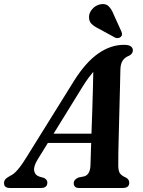

<svg xmlns="http://www.w3.org/2000/svg" viewBox="-55 -933 710 953"><path d="M131 -140Q110.5 -106 114.8 -84.5Q119 -63 141.5 -56L163 -50Q180 -41.5 180 -27Q180 0 148.5 0H-5.5Q-35 0 -35 -24Q-35 -34.5 -28.8 -42.5Q-22.5 -50.5 -5 -60Q13 -67.5 33 -90.8Q53 -114 74 -148.5L313.5 -533.5Q371 -624.5 432.8 -667.5Q494.5 -710.5 560 -710.5Q584.5 -710.5 594.5 -702.8Q604.5 -695 604.5 -683.5Q604.5 -666.5 587 -657Q566.5 -649.5 554.8 -633.5Q543 -617.5 542.5 -586Q542 -559.5 540.8 -510.2Q539.5 -461 538 -401.8Q536.5 -342.5 535 -284.2Q533.5 -226 532.5 -180.2Q531.5 -134.5 532 -113.5Q532 -87.5 539 -74.8Q546 -62 572 -50.5Q586.5 -41.5 586.5 -26.5Q586.5 0 555 0H336.5Q323 0 317 -6.8Q311 -13.5 311 -23.5Q311 -42 334.5 -52L364.5 -58Q392.5 -67.5 394 -112.5Q394.5 -130.5 395.5 -159.2Q396.5 -188 397.5 -223.5H182.5ZM356 -504.5 211 -269.5H399Q401 -321.5 402.8 -377.8Q404.5 -434 406 -485.8Q407.5 -537.5 408 -576.5Q398 -565 385 -547.5Q372 -530 356 -504.5ZM510 -859.5 548 -775.5Q550.5 -769 550.5 -762.2Q550.5 -755.5 544.5 -750Q538.5 -744.5 530.8 -744Q523 -743.5 517 -746L435.5 -790.5Q411.5 -802 398.5 -815.5Q385.5 -829 387 -851.5Q387.5 -870 403.2 -888.2Q419 -906.5 442.5 -911.5Q469 -917 484.2 -902Q499.5 -887 510 -859.5Z"/></svg>

Font: Fraunces 72pt Soft SemiBold
Style: Italic
Weight: 600
Italic angle: -16°
Version: Version 1.000;[b76b70a41]